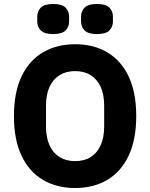

<svg xmlns="http://www.w3.org/2000/svg" viewBox="-20 -932 754 964"><path d="M357 12Q265 12 195.5 -29Q126 -70 88 -150.5Q50 -231 50 -349Q50 -468 88 -548Q126 -628 195.5 -669Q265 -710 357 -710Q450 -710 519 -669Q588 -628 626 -548Q664 -468 664 -349Q664 -231 626 -150.5Q588 -70 519 -29Q450 12 357 12ZM357 -123Q403 -123 435.5 -143.5Q468 -164 485.5 -203Q503 -242 503 -297V-401Q503 -457 485.5 -495.5Q468 -534 435.5 -554.5Q403 -575 357 -575Q312 -575 279 -554.5Q246 -534 228.5 -495.5Q211 -457 211 -401V-297Q211 -242 228.5 -203Q246 -164 279 -143.5Q312 -123 357 -123ZM247 -761Q202 -761 184.5 -779.5Q167 -798 167 -824V-849Q167 -875 184.5 -893.5Q202 -912 247 -912Q292 -912 309.5 -893.5Q327 -875 327 -849V-824Q327 -798 309.5 -779.5Q292 -761 247 -761ZM467 -761Q422 -761 404.5 -779.5Q387 -798 387 -824V-849Q387 -875 404.5 -893.5Q422 -912 467 -912Q512 -912 529.5 -893.5Q547 -875 547 -849V-824Q547 -798 529.5 -779.5Q512 -761 467 -761Z"/></svg>

Font: IBM Plex Sans
Style: Bold
Weight: 700
Designer: Mike Abbink, Paul van der Laan, Pieter van Rosmalen
Foundry: Bold Monday
Version: Version 3.201